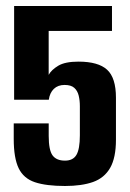

<svg xmlns="http://www.w3.org/2000/svg" viewBox="-20 -611 432 639"><path d="M196.3 8Q133.9 8 96.3 -4.5Q58.7 -17 42.2 -50.9Q25.7 -84.9 25.7 -148.9V-200.3H142.1V-158.7Q142.1 -111.4 154.9 -93.9Q167.8 -76.4 196.2 -76.4Q223.1 -76.4 234.4 -95.6Q245.8 -114.9 245.8 -160.6V-257.8Q245.8 -276.7 241.9 -292.8Q238 -309 227.2 -318.6Q216.4 -328.3 195 -328.3Q172.8 -328.3 159.2 -315.2Q145.6 -302 142.4 -279H27V-591H352.7V-508H142V-361.9Q151.1 -378.6 174 -392.3Q196.8 -405.9 241 -405.9Q307 -405.9 336.4 -379Q365.9 -352.2 365.9 -285.7V-146.3Q365.9 -85.9 346.6 -52.3Q327.3 -18.7 289.7 -5.3Q252 8 196.3 8Z"/></svg>

Font: Alumni Sans Thin
Style: Regular
Weight: 100
Designer: Robert E. Leuschke
Foundry: Robert E. Leuschke
Version: Version 1.018